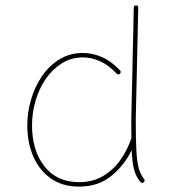

<svg xmlns="http://www.w3.org/2000/svg" viewBox="-20 -693 644 714"><path d="M289.1 -496.1Q323.7 -496.1 359.1 -480.7Q394.5 -465.3 426.3 -431.2Q432.1 -425.3 425.8 -418.9Q419.9 -413.1 413.6 -419.4Q383.8 -451.2 352.1 -465.3Q320.3 -479.5 289.1 -479.5Q245.1 -479.5 210 -457.5Q174.8 -435.5 149.9 -399.2Q125 -362.8 112.1 -317.9Q99.1 -272.9 99.1 -227.1Q99.1 -133.8 145 -74.7Q190.9 -15.6 274.4 -15.6Q325.2 -15.6 363.5 -38.6Q401.9 -61.5 428 -98.6Q454.1 -135.7 467.8 -177.2L468.8 -178.7Q468.3 -194.3 468.3 -211.9Q468.3 -229.5 468.3 -249.5L477.5 -664.6Q477.5 -672.9 485.8 -672.9Q494.1 -672.9 494.1 -664.6L484.9 -249.5Q484.9 -176.8 487.1 -134Q489.3 -91.3 495.8 -67.6Q502.4 -43.9 515.6 -27.3Q521 -21 514.2 -15.1Q507.8 -9.8 502 -16.6Q485.4 -36.6 478.5 -62.7Q471.7 -88.9 469.7 -134.8Q443.8 -80.1 395 -39.6Q346.2 1 274.4 1Q212.9 1 169.9 -28.8Q127 -58.6 104.2 -110.4Q81.5 -162.1 81.5 -227.1Q81.5 -274.4 95.2 -322Q108.9 -369.6 135.5 -408.9Q162.1 -448.2 200.7 -472.2Q239.3 -496.1 289.1 -496.1Z"/></svg>

Font: Mikhak-FD Thin
Style: Regular
Weight: 100
Designer: Amin Abedi
Version: Version 3.2